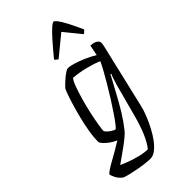

<svg xmlns="http://www.w3.org/2000/svg" viewBox="-339 -822 1097 1097"><g transform="rotate(-45 210.0 -273.0)"><path d="M176 200Q164 200 140.5 197.5Q117 195 89 190Q61 185 35 179Q9 173 -9 166Q-31 149 -41 129Q-51 109 -53 98Q-50 92 -34 81Q-18 70 7 56Q32 42 61 25.5Q90 9 117 -8Q96 -17 78 -30Q60 -43 48.5 -55.5Q37 -68 34 -75Q33 -112 40.5 -157.5Q48 -203 59.5 -249Q71 -295 83 -334.5Q95 -374 104.5 -400Q114 -426 118 -430Q125 -438 137 -449.5Q149 -461 163 -472.5Q177 -484 189.5 -492Q202 -500 209 -500Q225 -500 253.5 -491.5Q282 -483 315.5 -468.5Q349 -454 378 -436L391 -500Q398 -500 407.5 -498.5Q417 -497 426 -493Q435 -489 441 -482.5Q447 -476 447 -465Q447 -463 446 -456Q445 -449 442 -436L353 -57Q346 -25 332 10Q318 45 300.5 78.5Q283 112 262.5 139.5Q242 167 220 183.5Q198 200 176 200ZM204 151Q228 122 248.5 73.5Q269 25 286 -39L338 -233Q345 -258 352 -277.5Q359 -297 362 -301L357 -304Q328 -251 301 -200.5Q274 -150 246 -104.5Q218 -59 186 -19Q176 -6 154.5 11.5Q133 29 108 47Q83 65 61.5 80Q40 95 29 103Q43 110 73.5 121.5Q104 133 139.5 142Q175 151 204 151ZM154 -60Q158 -60 173 -79Q188 -98 209.5 -129.5Q231 -161 255 -199Q279 -237 301.5 -275Q324 -313 342 -345.5Q360 -378 368 -397Q330 -413 284 -424.5Q238 -436 191 -440Q179 -427 166.5 -392.5Q154 -358 141.5 -314Q129 -270 119.5 -226Q110 -182 104.5 -148Q99 -114 99 -101Q107 -87 126.5 -73.5Q146 -60 154 -60ZM207 -573Q200 -578 194.5 -582.5Q189 -587 188 -591Q235 -648 265.5 -682Q296 -716 314 -731Q332 -746 338 -746Q345 -746 357.5 -730Q370 -714 388 -680Q406 -646 431 -591Q427 -587 423.5 -582.5Q420 -578 410 -573L329 -673Z"/></g></svg>

Font: Texturina 12pt Thin
Style: Italic
Weight: 250
Italic angle: -11°
Designer: Guillermo Torres Carreño
Foundry: Omnibus-Type
Version: Version 1.002